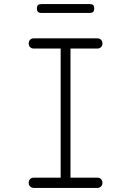

<svg xmlns="http://www.w3.org/2000/svg" viewBox="-20 -917 640 937"><path d="M324 -50H455Q466 -50 473 -43Q480 -36 480 -25Q480 -14 473 -7Q466 0 455 0H145Q134 0 127 -7Q120 -14 120 -25Q120 -36 127 -43Q134 -50 145 -50H276V-680H145Q134 -680 127 -687Q120 -694 120 -705Q120 -716 127 -723Q134 -730 145 -730H455Q466 -730 473 -723Q480 -716 480 -705Q480 -694 473 -687Q466 -680 455 -680H324ZM181 -854Q170 -854 165 -859.5Q160 -865 160 -876Q160 -887 165 -892Q170 -897 181 -897H419Q430 -897 435 -892Q440 -887 440 -876Q440 -865 435 -859.5Q430 -854 419 -854Z"/></svg>

Font: Maple Mono Thin
Style: Regular
Weight: 250
Monospace: yes
Designer: subframe7536
Version: Version 7.000